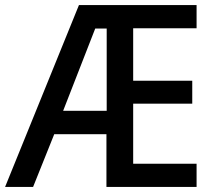

<svg xmlns="http://www.w3.org/2000/svg" viewBox="-21 -734 846 754"><path d="M751 0V-91H502V-327H734V-417H502V-623H751V-714H289L-1 0H109L192 -207H397V0ZM227 -299 353 -622H398V-299Z"/></svg>

Font: Noto Sans Arabic UI SmCn Md
Style: Regular
Weight: 500
Width: 4
Designer: Monotype Design Team, Nadine Chahine and Nizar Qandah
Foundry: Monotype Imaging Inc.
Version: Version 2.010